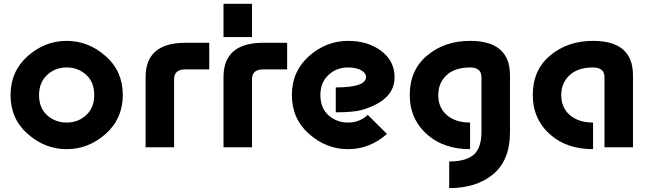

<svg xmlns="http://www.w3.org/2000/svg" viewBox="-20 -757 3357 987"><path d="M322.8 9.8Q210.9 9.8 122.1 -68.8Q34.2 -146 34.2 -268.6Q34.2 -390.1 122.6 -468.8Q210.9 -546.9 322.8 -546.9Q434.6 -546.9 523.4 -468.3Q611.3 -391.1 611.3 -268.6Q611.3 -147 522.9 -68.4Q434.1 9.8 322.8 9.8ZM322.8 -127Q382.8 -127 424.3 -166.5Q464.4 -204.6 464.4 -268.6Q464.4 -334.5 423.8 -371.6Q382.3 -410.2 322.8 -410.2Q262.2 -410.2 221.2 -370.6Q180.7 -332 180.7 -268.6Q180.7 -202.6 221.2 -165.5Q263.7 -127 322.8 -127Z M728.5 0V-360.8Q728.5 -537.1 933.6 -537.1H1055.7V-400.4H933.6Q875 -400.4 875 -350.1V0Z M1128.9 0V-360.8Q1128.9 -537.1 1334 -537.1H1456.1V-400.4H1334Q1275.4 -400.4 1275.4 -350.1V0ZM1128.9 -737.3H1275.4V-566.4H1128.9Z M1969.2 -68.4Q1880.4 9.8 1769 9.8Q1657.2 9.8 1568.4 -68.8Q1480.5 -146 1480.5 -268.6Q1480.5 -390.6 1568.8 -468.8Q1657.2 -546.9 1769.5 -546.9Q1871.1 -546.9 1939.9 -495.1Q2008.3 -443.8 2008.3 -359.4Q2008.3 -240.7 1840.3 -191.9Q1798.3 -179.7 1706.1 -179.7V-307.6Q1861.8 -307.6 1861.8 -361.8Q1861.8 -380.9 1836.9 -395.5Q1811.5 -410.2 1769 -410.2Q1708.5 -410.2 1667.5 -370.6Q1627 -332 1627 -268.6Q1627 -202.6 1667.5 -165.5Q1710 -127 1769 -127Q1829.1 -127 1870.6 -166.5Z M2396.5 9.8Q2265.1 9.8 2181.2 -61Q2086.4 -141.1 2086.4 -269Q2086.4 -397 2176 -471.9Q2265.6 -546.9 2396.5 -546.9Q2601.6 -546.9 2601.6 -370.1V-77.1Q2601.6 66.4 2515.1 138.7Q2429.2 210 2289.1 210V73.2Q2374 73.2 2414.6 38.8Q2455.1 4.4 2455.1 -80.6V-359.4Q2455.1 -410.2 2396.5 -410.2Q2318.4 -410.2 2275.9 -370.6Q2232.9 -331.1 2232.9 -268.1Q2232.9 -204.1 2276.4 -166Q2320.8 -127 2396.5 -127Z M3233.9 0H3087.4V-359.4Q3087.4 -410.2 3028.8 -410.2Q2950.7 -410.2 2908.2 -370.6Q2865.2 -331.1 2865.2 -268.1Q2865.2 -204.1 2908.7 -166Q2953.6 -127 3028.8 -127V9.8Q2897 9.8 2813.5 -61Q2718.8 -141.1 2718.8 -269Q2718.8 -397 2808.3 -471.9Q2897.9 -546.9 3028.8 -546.9Q3233.9 -546.9 3233.9 -370.1Z"/></svg>

Font: New Shape
Style: Bold
Weight: 700
Designer: Wojciech Kalinowski "wmk69" (wmk69@o2.pl)
Foundry: Wojciech Kalinowski "wmk69" (wmk69@o2.pl)
Version: Version 2.1.1; 2021-05-14